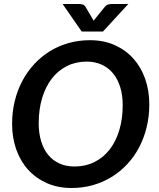

<svg xmlns="http://www.w3.org/2000/svg" viewBox="-20 -932 793 960"><path d="M726.5 -410Q726.5 -350 713.2 -295.8Q700 -241.5 675.5 -195Q651 -148.5 616 -111Q581 -73.5 537.8 -47Q494.5 -20.5 444 -6.2Q393.5 8 338 8Q269 8 214 -16.5Q159 -41 120.2 -84Q81.5 -127 61 -185.5Q40.5 -244 40.5 -312.5Q40.5 -372.5 53.8 -426.8Q67 -481 91.8 -527.5Q116.5 -574 151.2 -611.5Q186 -649 229.2 -675.8Q272.5 -702.5 323 -716.8Q373.5 -731 429.5 -731Q498.5 -731 553.5 -706.5Q608.5 -682 647 -639Q685.5 -596 706 -537.2Q726.5 -478.5 726.5 -410ZM593.5 -407Q593.5 -456 581.2 -496Q569 -536 545.8 -564.5Q522.5 -593 489 -608.5Q455.5 -624 413.5 -624Q359.5 -624 315.2 -602Q271 -580 239.5 -539.5Q208 -499 190.8 -442Q173.5 -385 173.5 -315.5Q173.5 -266.5 185.5 -226.5Q197.5 -186.5 220.5 -158.2Q243.5 -130 276.8 -114.8Q310 -99.5 352.5 -99.5Q407 -99.5 451.5 -121.5Q496 -143.5 527.5 -183.5Q559 -223.5 576.2 -280.2Q593.5 -337 593.5 -407ZM621.5 -912 495 -774.5H388.5L293 -912H375.5Q382.5 -912 392 -910Q401.5 -908 408 -897L442.5 -838.5Q444 -836 445.5 -833.2Q447 -830.5 448 -828Q450 -830.5 451.8 -833.2Q453.5 -836 456 -838.5L503 -896.5Q511.5 -907.5 521.8 -909.8Q532 -912 539 -912Z"/></svg>

Font: Lato 2
Style: Bold Italic
Weight: 700
Italic angle: -7°
Designer: Lukasz Dziedzic with Adam Twardoch and Botio Nikoltchev
Foundry: tyPoland Lukasz Dziedzic
Version: Version 2.015; 2015-08-06; http://www.latofonts.com/